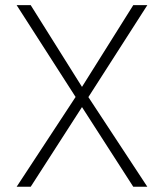

<svg xmlns="http://www.w3.org/2000/svg" viewBox="-20 -713 626 733"><path d="M488.8 0 293 -304.2 97.2 0H43.5L268.6 -342.8L43.5 -693.4H97.2L293 -381.3L488.8 -693.4H542.5L317.4 -342.3L542.5 0Z"/></svg>

Font: Cascadia Mono NF ExtraLight
Style: Regular
Weight: 200
Monospace: yes
Designer: Aaron Bell
Foundry: Saja Typeworks
Version: Version 2404.023; ttfautohint (v1.8.4)